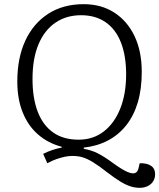

<svg xmlns="http://www.w3.org/2000/svg" viewBox="-20 -736 764 921"><path d="M63 -345Q63 -458 101.5 -541Q140 -624 211.5 -670Q283 -716 381 -716Q466 -716 528.5 -675.5Q591 -635 625.5 -562.5Q660 -490 660 -391Q660 -309 641 -245Q622 -181 585.5 -135Q549 -89 497.5 -62Q446 -35 382 -28V-22Q419 -16 451 0.5Q483 17 526 49Q568 79 592 89Q616 99 628 94Q640 89 644 73L650 47Q684 46 704 59Q724 72 724 100Q724 119 714.5 134Q705 149 688 157Q671 165 650 165Q628 165 606 158Q584 151 557.5 135Q531 119 496 92Q454 59 426 42Q398 25 376 18.5Q354 12 327 12Q309 12 290.5 16Q272 20 251.5 27Q231 34 207 47L187 2Q209 -9 231.5 -16.5Q254 -24 276 -28V-32Q211 -49 163 -90.5Q115 -132 89 -196.5Q63 -261 63 -345ZM136 -357Q136 -265 161 -200Q186 -135 235 -100.5Q284 -66 357 -66Q427 -66 478 -105.5Q529 -145 557 -215.5Q585 -286 585 -379Q585 -469 560 -532.5Q535 -596 486.5 -629.5Q438 -663 369 -663Q298 -663 245.5 -627Q193 -591 164.5 -523Q136 -455 136 -357Z"/></svg>

Font: Literata Light
Style: Italic
Weight: 300
Italic angle: -2°
Designer: Latin by Veronika Burian and Jose Scaglione. Greek by Irene Vlachou. Cyrillic by Vera Evstafieva
Foundry: TypeTogether
Version: Version 3.103;gftools[0.9.29]